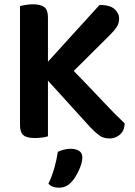

<svg xmlns="http://www.w3.org/2000/svg" viewBox="-20 -635 627 893"><path d="M203 -260V-1Q194 2 177.5 4.5Q161 7 142 7Q104 7 88.5 -6.5Q73 -20 73 -54V-607Q81 -609 98.5 -612Q116 -615 133 -615Q169 -615 186 -602Q203 -589 203 -554V-348L443 -612Q491 -612 512.5 -593Q534 -574 534 -548Q534 -527 523.5 -510.5Q513 -494 492 -473L323 -305Q401 -225 460 -162Q519 -99 560 -61Q559 -28 538.5 -9.5Q518 9 489 9Q460 9 440 -6.5Q420 -22 401 -42ZM253 238Q223 238 205 220Q223 182 233.5 143.5Q244 105 249 71Q262 65 277 61Q292 57 308 57Q332 57 347.5 66.5Q363 76 363 98Q363 110 358.5 126Q354 142 346.5 158Q339 174 330 188.5Q321 203 312 212Q299 226 284.5 232Q270 238 253 238Z"/></svg>

Font: Baloo 2 Latin SemiBold
Style: Regular
Weight: 400
Designer: Sarang Kulkarni and Ek Type
Foundry: Ek Type
Version: Version 1.001